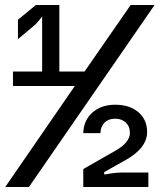

<svg xmlns="http://www.w3.org/2000/svg" viewBox="-20 -750 640 770"><path d="M1 0 280 -405H32V-463H149V-684Q144 -677 134.5 -665.5Q125 -654 114 -645L52 -593V-671L124 -730H218V-463H319L504 -730H600L96 0ZM314 0V-72L440 -144Q501 -178 501 -217Q501 -243 484.5 -258.5Q468 -274 442 -274Q415 -274 399 -258Q383 -242 383 -216H314Q315 -267 350.5 -298.5Q386 -330 442 -330Q500 -330 535 -300Q570 -270 570 -221Q570 -155 480 -106L398 -60V-50Q409 -52 429 -55Q449 -58 468 -58H575V0Z"/></svg>

Font: Pitagon Sans Mono SemiBold
Style: Regular
Weight: 600
Monospace: yes
Designer: Travis Tran
Foundry: Pitagon
Version: Version 1.001; ttfautohint (v1.8.4.7-5d5b);gftools[0.9.26]